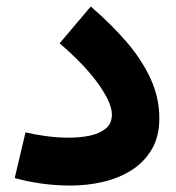

<svg xmlns="http://www.w3.org/2000/svg" viewBox="-20 -576 548 599"><path d="M477.1 -206.5Q477.1 -272 449.2 -331.8Q421.4 -391.6 373 -447.3Q324.7 -502.9 263.2 -555.7L166 -440.9Q245.1 -373 287.1 -313.7Q329.1 -254.4 329.1 -218.8Q329.1 -190.9 310.1 -175Q291 -159.2 260.5 -152.8Q230 -146.5 195.3 -146.5Q156.7 -146.5 119.9 -151.9Q83 -157.2 59.6 -163.1L25.9 -20.5Q63.5 -9.8 108.9 -3.4Q154.3 2.9 200.7 2.9Q252 2.9 301.3 -8.5Q350.6 -20 390.1 -44.9Q429.7 -69.8 453.4 -109.9Q477.1 -149.9 477.1 -206.5Z"/></svg>

Font: Estedad-FD-VF Thin
Style: Regular
Weight: 100
Designer: Amin Abedi
Version: Version 5.0